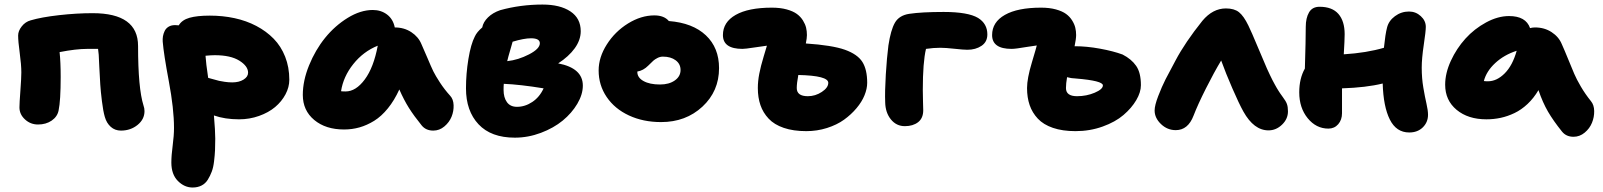

<svg xmlns="http://www.w3.org/2000/svg" viewBox="-20 -567 7082 848"><path d="M514.2 9.8Q487.8 9.8 469.2 -6.8Q450.7 -23.4 442.9 -50.8Q435.5 -76.2 430.2 -119.9Q424.8 -163.6 422.9 -193.4Q420.9 -223.1 418.5 -273.4Q416 -323.7 416 -325.2Q413.6 -347.2 413.1 -351.1H365.2Q315.9 -351.1 243.2 -336.9Q248 -293 248 -227.1Q248 -122.1 238.8 -79.1Q233.4 -51.8 208.3 -34.4Q183.1 -17.1 147.9 -17.1Q114.7 -17.1 90.3 -39.6Q65.9 -62 65.9 -92.8Q65.9 -111.3 70.1 -167Q74.2 -222.7 74.2 -247.1Q74.2 -281.2 67.1 -333Q60.1 -384.8 60.1 -410.2Q60.1 -430.2 75.9 -450.4Q91.8 -470.7 115.2 -477.1Q162.6 -491.2 240.5 -500Q318.4 -508.8 389.2 -508.8Q589.8 -508.8 589.8 -363.8Q589.8 -177.2 613.8 -101.1Q618.2 -89.4 618.2 -76.2Q618.2 -40 587.4 -15.1Q556.6 9.8 514.2 9.8Z M830.6 261.2Q794.4 261.2 765.6 232.2Q736.8 203.1 736.8 150.9Q736.8 119.6 742.7 75.4Q748.5 31.2 748.5 -2Q748.5 -86.4 725.8 -207.3Q703.1 -328.1 698.7 -382.8Q697.8 -395 699.7 -406.7Q701.7 -418.5 707.3 -430.2Q712.9 -441.9 724.6 -449Q736.3 -456.1 753.4 -456.1Q763.7 -456.1 769.5 -455.1Q783.7 -479 817.1 -488.5Q850.6 -498 906.7 -498Q963.9 -498 1015.9 -486.8Q1067.9 -475.6 1112.1 -452.4Q1156.2 -429.2 1188.7 -396Q1221.2 -362.8 1239.5 -316.4Q1257.8 -270 1257.8 -214.8Q1257.8 -182.1 1241 -150.4Q1224.1 -118.7 1195.1 -94.2Q1166 -69.8 1124 -54.9Q1082 -40 1035.6 -40Q973.6 -40 924.8 -57.1Q930.7 11.2 930.7 45.9Q930.7 74.7 929.7 96.4Q928.7 118.2 925.5 145Q922.4 171.9 915.3 190.9Q908.2 210 897.7 226.8Q887.2 243.7 870.1 252.4Q853 261.2 830.6 261.2ZM928.7 -323.2Q912.1 -323.2 887.7 -320.8Q889.6 -288.1 899.4 -223.1Q901.9 -222.7 920.7 -217.3Q939.5 -211.9 947.5 -210Q955.6 -208 972.7 -205.6Q989.7 -203.1 1005.9 -203.1Q1036.1 -203.1 1055.9 -215.6Q1075.7 -228 1075.7 -246.1Q1075.7 -274.9 1037.1 -299.1Q998.5 -323.2 928.7 -323.2Z M1499.5 4.9Q1418.5 4.9 1367.9 -37.1Q1317.4 -79.1 1317.4 -147.9Q1317.4 -210.4 1345 -278.3Q1372.6 -346.2 1415.8 -399.7Q1459 -453.1 1515.6 -488Q1572.3 -522.9 1626.5 -522.9Q1663.1 -522.9 1689.7 -502.7Q1716.3 -482.4 1723.6 -445.8Q1765.1 -445.8 1796.6 -425Q1828.1 -404.3 1841.3 -372.1Q1849.6 -354.5 1867.2 -312.5Q1884.8 -270.5 1894 -251.7Q1903.3 -232.9 1923.3 -202.1Q1943.4 -171.4 1968.3 -144Q1982.4 -128.9 1983.4 -102.5Q1984.4 -76.2 1974.4 -51.5Q1964.4 -26.9 1942.6 -8.5Q1920.9 9.8 1893.6 9.8Q1860.8 9.8 1842.3 -13.2Q1808.6 -54.7 1786.1 -90.3Q1763.7 -126 1743.7 -171.9Q1721.7 -123.5 1693.1 -88.4Q1664.6 -53.2 1632.6 -33.4Q1600.6 -13.7 1567.9 -4.4Q1535.2 4.9 1499.5 4.9ZM1506.3 -163.1Q1551.8 -163.1 1591.1 -216.1Q1630.4 -269 1648.4 -365.2Q1584.5 -339.4 1540.3 -283.9Q1496.1 -228.5 1486.3 -164.1Q1493.2 -163.1 1506.3 -163.1Z M2253.9 41Q2148.9 41 2093.5 -18.1Q2038.1 -77.1 2038.1 -176.8Q2038.1 -241.2 2048.8 -306.6Q2059.6 -372.1 2077.1 -405.8Q2085.9 -425.3 2109.9 -445.8Q2114.3 -469.7 2135.3 -490.2Q2156.2 -510.7 2189 -522Q2278.8 -546.9 2376 -546.9Q2453.6 -546.9 2499.3 -516.6Q2544.9 -486.3 2544.9 -429.2Q2544.9 -390.6 2518.6 -354Q2492.2 -317.4 2445.3 -287.1Q2554.2 -266.1 2554.2 -189Q2554.2 -149.9 2529.8 -108.6Q2505.4 -67.4 2465.3 -34.4Q2425.3 -1.5 2368.9 19.8Q2312.5 41 2253.9 41ZM2325.2 -397.9Q2294.4 -397.9 2244.1 -382.8Q2241.7 -373.5 2233.2 -344.7Q2224.6 -315.9 2220.2 -296.9Q2269 -302.2 2316.7 -326.9Q2364.3 -351.6 2364.3 -376Q2364.3 -397.9 2325.2 -397.9ZM2204.1 -169.9Q2204.1 -136.2 2219 -115.7Q2233.9 -95.2 2263.2 -95.2Q2298.8 -95.2 2331.1 -116.7Q2363.3 -138.2 2380.9 -176.8Q2276.9 -193.8 2205.1 -196.8Q2204.1 -188 2204.1 -169.9Z M2899.9 -27.8Q2820.8 -27.8 2757.8 -57.1Q2694.8 -86.4 2659.4 -138.7Q2624 -190.9 2624 -255.9Q2624 -314 2660.2 -370.8Q2696.3 -427.7 2753.9 -463.4Q2811.5 -499 2870.1 -499Q2913.1 -499 2934.1 -474.1Q3039.6 -465.8 3097.7 -410.9Q3155.8 -356 3155.8 -266.1Q3155.8 -164.1 3082.3 -95.9Q3008.8 -27.8 2899.9 -27.8ZM2794.9 -249Q2794.9 -224.1 2822.3 -209Q2849.6 -193.8 2895 -193.8Q2935.1 -193.8 2960.4 -211.7Q2985.8 -229.5 2985.8 -257.8Q2985.8 -284.7 2964.1 -300.8Q2942.4 -316.9 2907.7 -316.9Q2895.5 -316.9 2884 -311Q2872.6 -305.2 2865.7 -299.1Q2858.9 -293 2842.8 -276.9Q2821.3 -255.4 2794.9 -251Z M3541 12.2Q3483.9 12.2 3441.7 -2.2Q3399.4 -16.6 3374.8 -43Q3350.1 -69.3 3338.6 -102.8Q3327.1 -136.2 3327.1 -178.2Q3327.1 -208.5 3333.5 -241.5Q3339.8 -274.4 3353.3 -318.8Q3366.7 -363.3 3367.2 -365.2Q3350.6 -363.3 3311 -357.2Q3271.5 -351.1 3259.3 -351.1Q3172.9 -351.1 3172.9 -412.1Q3172.9 -469.2 3229.2 -501.2Q3285.6 -533.2 3389.2 -533.2Q3426.3 -533.2 3454.6 -525.4Q3482.9 -517.6 3499.5 -505.4Q3516.1 -493.2 3526.4 -476.6Q3536.6 -460 3540.3 -444.6Q3543.9 -429.2 3543.9 -412.1Q3543.9 -398.4 3539.1 -375Q3655.3 -367.2 3711.9 -347.2Q3767.6 -327.1 3788.8 -293.5Q3810.1 -259.8 3810.1 -201.2Q3810.1 -175.3 3798.3 -146.2Q3786.6 -117.2 3762.9 -89.1Q3739.3 -61 3707.8 -38.3Q3676.3 -15.6 3632.6 -1.7Q3588.9 12.2 3541 12.2ZM3499 -178.2Q3499 -142.1 3547.9 -142.1Q3581.1 -142.1 3609.6 -160.9Q3638.2 -179.7 3638.2 -201.2Q3638.2 -232.9 3505.9 -235.8Q3499 -199.2 3499 -178.2Z M3976.6 -9.8Q3939 -9.8 3914.8 -39.6Q3890.6 -69.3 3889.6 -115.2Q3887.7 -162.1 3892.3 -238Q3897 -314 3903.8 -366.2Q3914.1 -434.6 3932.6 -466.8Q3951.2 -499 3995.6 -505.9Q4050.8 -514.2 4147.5 -514.2Q4255.4 -514.2 4299.8 -487.8Q4340.8 -462.4 4340.8 -415Q4340.8 -381.8 4314.9 -364.5Q4289.1 -347.2 4252.4 -347.2Q4235.8 -347.2 4195.8 -351.6Q4155.8 -356 4132.8 -356Q4103 -356 4069.8 -351.1Q4055.7 -292 4055.7 -169.9Q4055.7 -148.4 4056.6 -118.2Q4057.6 -87.9 4057.6 -80.1Q4057.6 -44.9 4034.9 -27.3Q4012.2 -9.8 3976.6 -9.8Z M4730 12.2Q4672.9 12.2 4630.6 -2.2Q4588.4 -16.6 4563.7 -43Q4539.1 -69.3 4527.6 -102.8Q4516.1 -136.2 4516.1 -178.2Q4516.1 -220.2 4537.4 -291Q4558.6 -361.8 4559.1 -366.2Q4543.5 -364.3 4517.8 -360.1Q4492.2 -356 4475.1 -353.5Q4458 -351.1 4447.8 -351.1Q4361.8 -351.1 4361.8 -412.1Q4361.8 -469.2 4418.2 -501.2Q4474.6 -533.2 4578.1 -533.2Q4615.2 -533.2 4643.6 -525.4Q4671.9 -517.6 4688.5 -505.4Q4705.1 -493.2 4715.3 -476.6Q4725.6 -460 4729.2 -444.6Q4732.9 -429.2 4732.9 -412.1Q4732.9 -396 4726.1 -362.8H4728Q4779.3 -362.8 4838.1 -352.1Q4897 -341.3 4938 -326.2Q4977.1 -306.2 4998 -276.1Q5019 -246.1 5019 -190.9Q5019 -159.7 4998.5 -124.8Q4978 -89.8 4942.1 -59.1Q4906.2 -28.3 4850.1 -8.1Q4793.9 12.2 4730 12.2ZM4688 -178.2Q4688 -142.1 4736.8 -142.1Q4778.8 -142.1 4814.9 -157.5Q4851.1 -172.9 4851.1 -189.9Q4851.1 -210.4 4732.4 -220.2Q4727.5 -220.7 4725.1 -220.9Q4722.7 -221.2 4718.5 -221.4Q4714.4 -221.7 4710.9 -222.2Q4696.8 -224.6 4692.9 -226.1Q4688 -197.8 4688 -178.2Z M5172.9 7.8Q5135.7 7.8 5107.7 -19Q5079.6 -45.9 5079.6 -79.1Q5079.6 -101.6 5095.5 -142.8Q5111.3 -184.1 5127.9 -216.8Q5144.5 -249.5 5171.9 -299.8Q5213.9 -379.4 5290.5 -475.1Q5336.4 -529.8 5394.5 -529.8Q5431.2 -529.8 5452.1 -513.2Q5473.1 -496.6 5493.7 -454.1Q5507.3 -426.3 5535.2 -359.4Q5563 -292.5 5575.7 -264.2Q5582.5 -249 5588.9 -235.8Q5595.2 -222.7 5599.9 -213.4Q5604.5 -204.1 5610.4 -193.8Q5616.2 -183.6 5618.9 -178.7Q5621.6 -173.8 5627 -165.5Q5632.3 -157.2 5633.5 -155.5Q5634.8 -153.8 5640.4 -145.8Q5646 -137.7 5646.5 -137.2Q5659.2 -120.6 5663.8 -107.9Q5668.5 -95.2 5668.5 -75.2Q5668.5 -41.5 5642.3 -16.4Q5616.2 8.8 5582.5 8.8Q5518.1 8.8 5471.7 -74.2Q5452.1 -109.4 5422.9 -176.8Q5393.6 -244.1 5373.5 -299.8Q5341.8 -247.1 5306.2 -176.3Q5270.5 -105.5 5251.5 -56.2Q5227.1 7.8 5172.9 7.8Z M5847.2 1Q5793 1 5755.6 -44.9Q5718.3 -90.8 5718.3 -159.2Q5718.3 -220.2 5743.2 -264.2Q5747.1 -392.1 5747.1 -448.2Q5747.1 -487.3 5761.5 -512.2Q5775.9 -537.1 5808.1 -537.1Q5863.8 -537.1 5891.4 -505.4Q5918.9 -473.6 5918.9 -416Q5918.9 -391.6 5915 -327.1Q6016.1 -333.5 6092.3 -356Q6098.6 -417 6106 -444.8Q6113.3 -475.1 6141.1 -495.6Q6168.9 -516.1 6203.1 -516.1Q6232.9 -516.1 6255.1 -495.8Q6277.3 -475.6 6277.3 -448.2Q6277.3 -429.2 6268.3 -368.9Q6259.3 -308.6 6259.3 -268.1Q6259.3 -221.2 6266.4 -179.9Q6273.4 -138.7 6280.3 -108.9Q6287.1 -79.1 6287.1 -60.1Q6287.1 -27.3 6264.2 -4.6Q6241.2 18.1 6204.1 18.1Q6147 18.1 6118.4 -39.1Q6089.8 -96.2 6086.9 -198.2Q6014.2 -180.2 5907.2 -176.8V-66.9Q5907.2 -37.6 5890.4 -18.3Q5873.5 1 5847.2 1Z M6544.9 -40Q6463.9 -40 6413.3 -82Q6362.8 -124 6362.8 -192.9Q6362.8 -243.7 6387.9 -298.3Q6413.1 -353 6452.4 -396.5Q6491.7 -439.9 6543.7 -468Q6595.7 -496.1 6645 -496.1Q6719.2 -496.1 6737.8 -442.9Q6748 -445.8 6759.8 -445.8Q6801.3 -445.8 6833 -425Q6864.7 -404.3 6877.9 -372.1Q6889.6 -346.2 6906.2 -305.4Q6922.9 -264.6 6932.9 -241Q6942.9 -217.3 6962.4 -184.1Q6981.9 -150.9 7006.8 -120.1Q7020.5 -103.5 7021 -76.7Q7021.5 -49.8 7011.2 -24.7Q7001 0.5 6979 18.8Q6957 37.1 6929.7 37.1Q6897.5 37.1 6878.9 14.2Q6840.8 -33.2 6817.1 -73.7Q6793.5 -114.3 6774.9 -168.9Q6753.9 -133.3 6726.6 -107.7Q6699.2 -82 6668.9 -67.6Q6638.7 -53.2 6608.2 -46.6Q6577.6 -40 6544.9 -40ZM6551.8 -208Q6590.8 -208 6625.7 -242.9Q6660.6 -277.8 6678.7 -342.8Q6623 -324.7 6584 -288.6Q6544.9 -252.4 6533.7 -209Q6539.6 -208 6551.8 -208Z"/></svg>

Font: Shantell Sans Irregular
Style: Regular
Weight: 800
Designer: Stephen Nixon, Anya Danilova, Shantell Martin
Foundry: Arrow Type
Version: Version 1.006;[9816181b4]